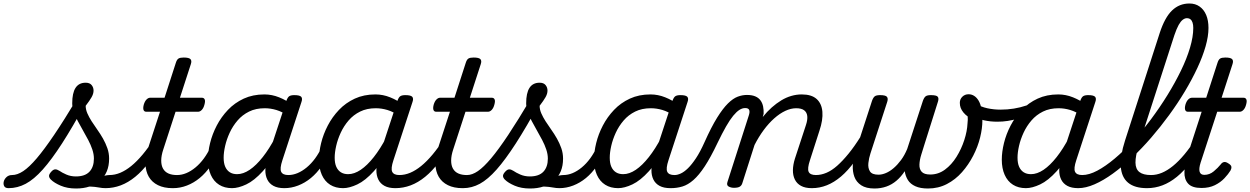

<svg xmlns="http://www.w3.org/2000/svg" viewBox="-197 -1059 7149 1098"><path d="M-148 17Q-167 17 -173 5.5Q-179 -6 -175.5 -20.5Q-172 -35 -159.5 -46.5Q-147 -58 -128 -58Q-98 -58 -64 -80.5Q-30 -103 13 -153.5Q56 -204 112.5 -287.5Q169 -371 243 -494L292 -468Q218 -332 158 -239Q98 -146 47.5 -89.5Q-3 -33 -50 -8Q-97 17 -148 17ZM238 19Q188 19 150.5 3Q113 -13 94 -32Q84 -42 83.5 -52.5Q83 -63 97 -78Q108 -90 118.5 -90.5Q129 -91 143 -82Q157 -72 182 -61Q207 -50 237 -50Q289 -50 314.5 -77Q340 -104 340 -152Q340 -177 331 -204Q322 -231 307.5 -258.5Q293 -286 277.5 -313Q262 -340 247.5 -367.5Q233 -395 224.5 -420Q216 -445 216 -468Q216 -527 235 -556.5Q254 -586 293 -586Q316 -586 327 -572.5Q338 -559 338 -541Q338 -523 327 -503.5Q316 -484 293 -454Q293 -433 302.5 -411Q312 -389 327 -365.5Q342 -342 359.5 -317.5Q377 -293 392 -266.5Q407 -240 417 -211.5Q427 -183 427 -152Q427 -70 374.5 -25.5Q322 19 238 19ZM407 17Q388 17 367 13Q346 9 320 8Q294 7 260 13L292 -17Q321 -29 347 -38.5Q373 -48 395 -53Q417 -58 430 -58Q439 -58 441.5 -46.5Q444 -35 440.5 -20.5Q437 -6 428 5.5Q419 17 407 17Z M406 17Q392 17 385.5 5.5Q379 -6 381.5 -20.5Q384 -35 396 -46.5Q408 -58 429 -58Q460 -58 491 -71Q522 -84 554 -110Q586 -136 619 -175.5Q652 -215 686 -268Q695 -282 706.5 -281Q718 -280 725 -270.5Q732 -261 727 -249Q692 -181 654.5 -131Q617 -81 576.5 -48Q536 -15 493.5 1Q451 17 406 17Z M790 17Q741 17 706.5 0Q672 -17 654 -48Q636 -79 635 -121.5Q634 -164 651 -215L718 -420H639Q628 -420 624 -430Q620 -440 625 -460Q631 -480 641 -490Q651 -500 661 -500H744L808 -698Q814 -718 823.5 -724Q833 -730 853 -730Q884 -730 892.5 -720.5Q901 -711 894 -691L832 -500H958Q969 -500 973.5 -490.5Q978 -481 972 -460Q967 -441 957 -430.5Q947 -420 936 -420H807L737 -205Q725 -169 725 -141Q725 -113 735.5 -94.5Q746 -76 766 -67Q786 -58 814 -58Q828 -58 833.5 -46.5Q839 -35 837 -20.5Q835 -6 823 5.5Q811 17 790 17Z M793 17Q779 17 772.5 5.5Q766 -6 768.5 -20.5Q771 -35 783 -46.5Q795 -58 816 -58Q842 -58 868.5 -69Q895 -80 921 -101.5Q947 -123 969 -153Q991 -183 1008 -220Q1013 -235 1025.5 -234.5Q1038 -234 1047.5 -224.5Q1057 -215 1053 -201Q1035 -150 1007 -109.5Q979 -69 945 -41Q911 -13 872 2Q833 17 793 17Z M1130 17Q1087 17 1056 -2.5Q1025 -22 1008.5 -59Q992 -96 992 -146Q992 -190 1004.5 -241Q1017 -292 1042.5 -341Q1068 -390 1106.5 -430.5Q1145 -471 1197 -495Q1249 -519 1315 -519Q1358 -519 1399 -502.5Q1440 -486 1473 -461L1460 -392Q1417 -420 1383.5 -430Q1350 -440 1317 -440Q1266 -440 1227.5 -421Q1189 -402 1161.5 -370Q1134 -338 1116.5 -300Q1099 -262 1090.5 -224.5Q1082 -187 1082 -157Q1082 -126 1091 -105.5Q1100 -85 1117 -74Q1134 -63 1159 -63Q1194 -63 1231 -88Q1268 -113 1305.5 -160.5Q1343 -208 1377 -273L1399 -229Q1355 -134 1306 -80Q1257 -26 1211.5 -4.5Q1166 17 1130 17ZM1429 17Q1391 17 1367 4Q1343 -9 1331.5 -32.5Q1320 -56 1320.5 -86.5Q1321 -117 1332 -152L1441 -483Q1448 -503 1457.5 -509Q1467 -515 1486 -515Q1517 -515 1525.5 -505.5Q1534 -496 1527 -476L1418 -143Q1402 -95 1411 -76.5Q1420 -58 1452 -58Q1466 -58 1471.5 -46.5Q1477 -35 1475 -20.5Q1473 -6 1461.5 5.5Q1450 17 1429 17Z M1429 17Q1415 17 1408.5 5.5Q1402 -6 1404.5 -20.5Q1407 -35 1419 -46.5Q1431 -58 1452 -58Q1478 -58 1504.5 -69Q1531 -80 1557 -101.5Q1583 -123 1605 -153Q1627 -183 1644 -220Q1649 -235 1661.5 -234.5Q1674 -234 1683.5 -224.5Q1693 -215 1689 -201Q1671 -150 1643 -109.5Q1615 -69 1581 -41Q1547 -13 1508 2Q1469 17 1429 17Z M1765 17Q1722 17 1691 -2.5Q1660 -22 1643.5 -59Q1627 -96 1627 -146Q1627 -190 1639.5 -241Q1652 -292 1677.5 -341Q1703 -390 1741.5 -430.5Q1780 -471 1832 -495Q1884 -519 1950 -519Q1993 -519 2034 -502.5Q2075 -486 2108 -461L2095 -392Q2052 -420 2018.5 -430Q1985 -440 1952 -440Q1901 -440 1862.5 -421Q1824 -402 1796.5 -370Q1769 -338 1751.5 -300Q1734 -262 1725.5 -224.5Q1717 -187 1717 -157Q1717 -126 1726 -105.5Q1735 -85 1752 -74Q1769 -63 1794 -63Q1829 -63 1866 -88Q1903 -113 1940.5 -160.5Q1978 -208 2012 -273L2034 -229Q1990 -134 1941 -80Q1892 -26 1846.5 -4.5Q1801 17 1765 17ZM2064 17Q2026 17 2002 4Q1978 -9 1966.5 -32.5Q1955 -56 1955.5 -86.5Q1956 -117 1967 -152L2076 -483Q2083 -503 2092.5 -509Q2102 -515 2121 -515Q2152 -515 2160.5 -505.5Q2169 -496 2162 -476L2053 -143Q2037 -95 2046 -76.5Q2055 -58 2087 -58Q2101 -58 2106.5 -46.5Q2112 -35 2110 -20.5Q2108 -6 2096.5 5.5Q2085 17 2064 17Z M2064 17Q2050 17 2043.5 5.5Q2037 -6 2039.5 -20.5Q2042 -35 2054 -46.5Q2066 -58 2087 -58Q2118 -58 2149 -71Q2180 -84 2212 -110Q2244 -136 2277 -175.5Q2310 -215 2344 -268Q2353 -282 2364.5 -281Q2376 -280 2383 -270.5Q2390 -261 2385 -249Q2350 -181 2312.5 -131Q2275 -81 2234.5 -48Q2194 -15 2151.5 1Q2109 17 2064 17Z M2448 17Q2399 17 2364.5 0Q2330 -17 2312 -48Q2294 -79 2293 -121.5Q2292 -164 2309 -215L2376 -420H2297Q2286 -420 2282 -430Q2278 -440 2283 -460Q2289 -480 2299 -490Q2309 -500 2319 -500H2402L2466 -698Q2472 -718 2481.5 -724Q2491 -730 2511 -730Q2542 -730 2550.5 -720.5Q2559 -711 2552 -691L2490 -500H2616Q2627 -500 2631.5 -490.5Q2636 -481 2630 -460Q2625 -441 2615 -430.5Q2605 -420 2594 -420H2465L2395 -205Q2383 -169 2383 -141Q2383 -113 2393.5 -94.5Q2404 -76 2424 -67Q2444 -58 2472 -58Q2486 -58 2491.5 -46.5Q2497 -35 2495 -20.5Q2493 -6 2481 5.5Q2469 17 2448 17Z M2451 17Q2432 17 2426 5.5Q2420 -6 2424.5 -20.5Q2429 -35 2442 -46.5Q2455 -58 2474 -58Q2503 -58 2536 -80.5Q2569 -103 2611.5 -153.5Q2654 -204 2709.5 -287.5Q2765 -371 2838 -494Q2846 -507 2860.5 -505Q2875 -503 2884.5 -492.5Q2894 -482 2887 -468Q2813 -332 2753 -239Q2693 -146 2643 -89.5Q2593 -33 2547 -8Q2501 17 2451 17Z M3003 17Q2984 17 2963 13Q2942 9 2916 8Q2890 7 2856 13L2888 -17Q2917 -29 2943 -38.5Q2969 -48 2991 -53Q3013 -58 3026 -58Q3035 -58 3037.5 -46.5Q3040 -35 3036.5 -20.5Q3033 -6 3024 5.5Q3015 17 3003 17ZM2834 19Q2784 19 2746.5 3Q2709 -13 2690 -32Q2680 -42 2679.5 -52.5Q2679 -63 2693 -78Q2704 -90 2714.5 -90.5Q2725 -91 2739 -82Q2753 -72 2778 -61Q2803 -50 2833 -50Q2885 -50 2910.5 -77Q2936 -104 2936 -152Q2936 -177 2927 -204Q2918 -231 2903.5 -258.5Q2889 -286 2873.5 -313Q2858 -340 2843.5 -367.5Q2829 -395 2820.5 -420Q2812 -445 2812 -468Q2812 -527 2831 -556.5Q2850 -586 2889 -586Q2912 -586 2923 -572.5Q2934 -559 2934 -541Q2934 -523 2923 -503.5Q2912 -484 2889 -454Q2889 -433 2898.5 -411Q2908 -389 2923 -365.5Q2938 -342 2955.5 -317.5Q2973 -293 2988 -266.5Q3003 -240 3013 -211.5Q3023 -183 3023 -152Q3023 -70 2970.5 -25.5Q2918 19 2834 19Z M3002 17Q2988 17 2981.5 5.5Q2975 -6 2977.5 -20.5Q2980 -35 2992 -46.5Q3004 -58 3025 -58Q3051 -58 3077.5 -69Q3104 -80 3130 -101.5Q3156 -123 3178 -153Q3200 -183 3217 -220Q3222 -235 3234.5 -234.5Q3247 -234 3256.5 -224.5Q3266 -215 3262 -201Q3244 -150 3216 -109.5Q3188 -69 3154 -41Q3120 -13 3081 2Q3042 17 3002 17Z M3338 17Q3295 17 3264 -2.5Q3233 -22 3216.5 -59Q3200 -96 3200 -146Q3200 -190 3212.5 -241Q3225 -292 3250.5 -341Q3276 -390 3314.5 -430.5Q3353 -471 3405 -495Q3457 -519 3523 -519Q3566 -519 3607 -502.5Q3648 -486 3681 -461L3668 -392Q3625 -420 3591.5 -430Q3558 -440 3525 -440Q3474 -440 3435.5 -421Q3397 -402 3369.5 -370Q3342 -338 3324.5 -300Q3307 -262 3298.5 -224.5Q3290 -187 3290 -157Q3290 -126 3299 -105.5Q3308 -85 3325 -74Q3342 -63 3367 -63Q3402 -63 3439 -88Q3476 -113 3513.5 -160.5Q3551 -208 3585 -273L3607 -229Q3563 -134 3514 -80Q3465 -26 3419.5 -4.5Q3374 17 3338 17ZM3637 17Q3599 17 3575 4Q3551 -9 3539.5 -32.5Q3528 -56 3528.5 -86.5Q3529 -117 3540 -152L3649 -483Q3656 -503 3665.5 -509Q3675 -515 3694 -515Q3725 -515 3733.5 -505.5Q3742 -496 3735 -476L3626 -143Q3610 -95 3619 -76.5Q3628 -58 3660 -58Q3674 -58 3679.5 -46.5Q3685 -35 3683 -20.5Q3681 -6 3669.5 5.5Q3658 17 3637 17Z M3639 17Q3628 17 3625 5.5Q3622 -6 3626 -20.5Q3630 -35 3639.5 -46.5Q3649 -58 3661 -58Q3677 -58 3696.5 -67Q3716 -76 3737.5 -97Q3759 -118 3783 -154Q3807 -190 3832 -246Q3871 -333 3904 -386Q3937 -439 3966 -467.5Q3995 -496 4021.5 -506Q4048 -516 4074 -516Q4085 -516 4088 -504.5Q4091 -493 4089 -478.5Q4087 -464 4080.5 -452.5Q4074 -441 4064 -441Q4048 -441 4031.5 -430.5Q4015 -420 3996 -397Q3977 -374 3955 -335.5Q3933 -297 3906 -241Q3867 -159 3833.5 -108Q3800 -57 3768.5 -29.5Q3737 -2 3705.5 7.5Q3674 17 3639 17Z M4445 17Q4408 17 4384 4Q4360 -9 4348.5 -32.5Q4337 -56 4337.5 -86.5Q4338 -117 4349 -152L4412 -344Q4422 -374 4419.5 -395.5Q4417 -417 4401.5 -428.5Q4386 -440 4356 -440Q4326 -440 4294 -425Q4262 -410 4230.5 -382Q4199 -354 4170.5 -315.5Q4142 -277 4118 -230L4048 -11Q4044 2 4033.5 8.5Q4023 15 4000 15Q3984 15 3970.5 8Q3957 1 3963 -18L4085 -398Q4092 -419 4087.5 -430Q4083 -441 4065 -441Q4051 -441 4045 -452.5Q4039 -464 4040 -478.5Q4041 -493 4050.5 -504.5Q4060 -516 4075 -516Q4103 -516 4122 -508Q4141 -500 4152 -485Q4163 -470 4167 -450Q4171 -430 4170 -408L4165 -390Q4190 -421 4216.5 -444.5Q4243 -468 4271 -485Q4299 -502 4328.5 -510.5Q4358 -519 4388 -519Q4444 -519 4473 -493Q4502 -467 4506 -420Q4510 -373 4489 -311L4435 -143Q4419 -95 4427.5 -76.5Q4436 -58 4469 -58Q4483 -58 4488.5 -46.5Q4494 -35 4492 -20.5Q4490 -6 4478 5.5Q4466 17 4445 17Z M4446 17Q4432 17 4425.5 5.5Q4419 -6 4421.5 -20.5Q4424 -35 4436 -46.5Q4448 -58 4469 -58Q4499 -58 4529.5 -71Q4560 -84 4591 -111.5Q4622 -139 4655.5 -180Q4689 -221 4724 -277Q4733 -290 4745 -289Q4757 -288 4763.5 -278.5Q4770 -269 4764 -257Q4728 -187 4690 -135Q4652 -83 4612.5 -49.5Q4573 -16 4531.5 0.5Q4490 17 4446 17Z M4804 19Q4756 19 4728 0.5Q4700 -18 4689 -48Q4678 -78 4680 -114.5Q4682 -151 4694 -188L4790 -483Q4797 -502 4806 -508.5Q4815 -515 4836 -515Q4867 -515 4875 -505.5Q4883 -496 4877 -477L4781 -182Q4772 -155 4769 -126.5Q4766 -98 4778 -79Q4790 -60 4827 -60Q4847 -60 4869.5 -69.5Q4892 -79 4914 -98Q4936 -117 4956 -144Q4976 -171 4991 -207L5081 -483Q5088 -502 5097 -508.5Q5106 -515 5126 -515Q5158 -515 5165.5 -506Q5173 -497 5167 -478L5090 -234Q5081 -205 5071.5 -174.5Q5062 -144 5061 -118Q5060 -92 5074 -76.5Q5088 -61 5123 -61Q5169 -61 5207 -89Q5245 -117 5273 -162Q5301 -207 5317.5 -258Q5334 -309 5336 -354Q5337 -364 5337.5 -374Q5338 -384 5337 -393Q5322 -404 5312 -416.5Q5302 -429 5297 -442Q5292 -455 5292 -471Q5292 -492 5306.5 -506Q5321 -520 5342 -520Q5359 -520 5373.5 -511Q5388 -502 5399 -484Q5410 -466 5415.5 -437.5Q5421 -409 5421 -370Q5421 -325 5408 -272.5Q5395 -220 5368.5 -168.5Q5342 -117 5304.5 -74.5Q5267 -32 5218 -6.5Q5169 19 5110 19Q5066 19 5037.5 6Q5009 -7 4995 -29.5Q4981 -52 4977 -80Q4956 -48 4929.5 -25.5Q4903 -3 4871.5 8Q4840 19 4804 19Z M5507 -363Q5466 -363 5430.5 -371Q5395 -379 5358 -402Q5352 -405 5353 -417Q5354 -429 5358.5 -442.5Q5363 -456 5370.5 -463.5Q5378 -471 5385 -466Q5412 -448 5449 -440Q5486 -432 5525 -432Q5564 -432 5601 -438Q5638 -444 5672 -455.5Q5706 -467 5736 -484Q5743 -488 5746 -475.5Q5749 -463 5747 -448Q5745 -433 5735 -428Q5681 -398 5623.5 -380.5Q5566 -363 5507 -363Z M5670 17Q5627 17 5596 -2.5Q5565 -22 5548.5 -59Q5532 -96 5532 -146Q5532 -190 5544.5 -241Q5557 -292 5582.5 -341Q5608 -390 5646.5 -430.5Q5685 -471 5737 -495Q5789 -519 5855 -519Q5898 -519 5939 -502.5Q5980 -486 6013 -461L6000 -392Q5957 -420 5923.5 -430Q5890 -440 5857 -440Q5806 -440 5767.5 -421Q5729 -402 5701.5 -370Q5674 -338 5656.5 -300Q5639 -262 5630.5 -224.5Q5622 -187 5622 -157Q5622 -126 5631 -105.5Q5640 -85 5657 -74Q5674 -63 5699 -63Q5734 -63 5771 -88Q5808 -113 5845.5 -160.5Q5883 -208 5917 -273L5939 -229Q5895 -134 5846 -80Q5797 -26 5751.5 -4.5Q5706 17 5670 17ZM5969 17Q5931 17 5907 4Q5883 -9 5871.5 -32.5Q5860 -56 5860.5 -86.5Q5861 -117 5872 -152L5981 -483Q5988 -503 5997.5 -509Q6007 -515 6026 -515Q6057 -515 6065.5 -505.5Q6074 -496 6067 -476L5958 -143Q5942 -95 5951 -76.5Q5960 -58 5992 -58Q6006 -58 6011.5 -46.5Q6017 -35 6015 -20.5Q6013 -6 6001.5 5.5Q5990 17 5969 17Z M5969 17Q5950 17 5944 5.5Q5938 -6 5943 -20.5Q5948 -35 5960.5 -46.5Q5973 -58 5992 -58Q6031 -58 6078 -83Q6125 -108 6177.5 -152Q6230 -196 6283 -253.5Q6336 -311 6386 -378Q6436 -445 6479.5 -515.5Q6523 -586 6556.5 -655Q6590 -724 6608.5 -786.5Q6627 -849 6627 -899Q6627 -918 6640 -927.5Q6653 -937 6670.5 -937Q6688 -937 6701 -927.5Q6714 -918 6714 -899Q6714 -852 6697.5 -794Q6681 -736 6650.5 -670.5Q6620 -605 6579 -536.5Q6538 -468 6489 -401Q6440 -334 6386.5 -272Q6333 -210 6277.5 -158Q6222 -106 6167.5 -66.5Q6113 -27 6062.5 -5Q6012 17 5969 17Z M6362 17Q6292 17 6254.5 -14Q6217 -45 6212.5 -105.5Q6208 -166 6237 -256L6435 -870Q6464 -959 6505.5 -999Q6547 -1039 6605 -1039Q6639 -1039 6663.5 -1021.5Q6688 -1004 6701 -973Q6714 -942 6714 -899Q6714 -880 6701 -871Q6688 -862 6670.5 -862Q6653 -862 6640 -871Q6627 -880 6627 -899Q6627 -917 6623 -929.5Q6619 -942 6611 -948.5Q6603 -955 6590 -955Q6579 -955 6567 -946Q6555 -937 6543.5 -916.5Q6532 -896 6519 -858L6315 -227Q6296 -166 6296.5 -129Q6297 -92 6319 -75Q6341 -58 6385 -58Q6399 -58 6405.5 -46.5Q6412 -35 6409 -20.5Q6406 -6 6394.5 5.5Q6383 17 6362 17Z M6363 17Q6349 17 6342.5 5.5Q6336 -6 6338.5 -20.5Q6341 -35 6353 -46.5Q6365 -58 6386 -58Q6417 -58 6448 -71Q6479 -84 6511 -110Q6543 -136 6576 -175.5Q6609 -215 6643 -268Q6652 -282 6663.5 -281Q6675 -280 6682 -270.5Q6689 -261 6684 -249Q6649 -181 6611.5 -131Q6574 -81 6533.5 -48Q6493 -15 6450.5 1Q6408 17 6363 17Z M6674 16Q6620 16 6597.5 -9Q6575 -34 6576.5 -76Q6578 -118 6594 -171L6675 -420H6596Q6585 -420 6581 -430Q6577 -440 6582 -460Q6588 -480 6598 -490Q6608 -500 6619 -500H6701L6765 -698Q6771 -718 6780.5 -724Q6790 -730 6810 -730Q6841 -730 6849.5 -720.5Q6858 -711 6851 -691L6789 -500H6915Q6926 -500 6930.5 -490.5Q6935 -481 6929 -460Q6924 -441 6914 -430.5Q6904 -420 6893 -420H6764L6669 -129Q6658 -94 6663.5 -76.5Q6669 -59 6690 -59Q6720 -59 6744 -79Q6768 -99 6785 -120Q6791 -129 6801.5 -132Q6812 -135 6827 -125Q6844 -115 6845 -105Q6846 -95 6840 -84Q6828 -64 6805.5 -40Q6783 -16 6750.5 0Q6718 16 6674 16Z"/></svg>

Font: Playwrite CO
Style: Regular
Weight: 400
Designer: Veronika Burian, José Scaglione
Foundry: TypeTogether
Version: Version 1.000